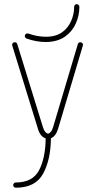

<svg xmlns="http://www.w3.org/2000/svg" viewBox="-20 -688 446 895"><path d="M354.5 -491.2Q360.4 -491.2 364.3 -486.3Q368.2 -481.4 366.2 -475.6L251 -88.4Q240.2 -52.7 217.3 -43.5Q216.8 55.2 181.2 121.1Q145.5 187 53.7 187Q48.8 187 45.2 183.6Q41.5 180.2 41.5 174.8Q41.5 169.9 45.2 166.3Q48.8 162.6 53.7 162.6Q132.3 162.6 162.1 105.5Q191.9 48.3 192.9 -43Q168 -50.8 157.2 -86.4L37.1 -475.6Q35.2 -481.4 38.8 -486.3Q42.5 -491.2 48.8 -491.2Q52.7 -491.2 56.2 -488.8Q59.6 -486.3 60.5 -482.4L180.7 -93.3Q185.1 -79.6 191.4 -72.5Q197.8 -65.4 204.1 -65.4Q210 -65.4 216.6 -73Q223.1 -80.6 227.5 -95.2L342.8 -482.4Q343.8 -486.3 347.2 -488.8Q350.6 -491.2 354.5 -491.2ZM194.3 -516.6Q239.3 -516.6 269.5 -537.6Q296.9 -557.1 311.3 -589.4Q325.7 -621.6 325.7 -656.2Q325.7 -661.6 329.1 -665Q332.5 -668.5 337.9 -668.5Q342.8 -668.5 346.4 -665Q350.1 -661.6 350.1 -656.2Q350.1 -615.7 333.3 -578.4Q316.4 -541 284.2 -518.1Q247.6 -492.2 192.9 -492.2Q149.4 -492.2 104 -508.3Q100.6 -509.3 98.1 -512.7Q95.7 -516.1 95.7 -520Q95.7 -525.4 99.4 -528.8Q103 -532.2 107.9 -532.2Q110.4 -532.2 111.8 -531.7Q154.3 -516.6 194.3 -516.6Z"/></svg>

Font: Velvelyne Light
Style: Regular
Weight: 200
Designer: Manon Van der Borght et Mariel Nils
Foundry: Velvetyne
Version: Version 1.070